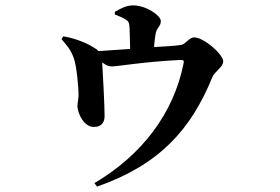

<svg xmlns="http://www.w3.org/2000/svg" viewBox="-20 -621 1040 714"><path d="M407 -567C423 -561 436 -556 448 -548C461 -540 461 -531 462 -513L464 -439L346 -431C341 -437 332 -443 319 -450C290 -467 247 -481 215 -486L209 -475C229 -452 243 -436 254 -406C265 -378 273 -291 272 -263C271 -248 268 -236 268 -228C268 -196 295 -148 329 -149C354 -149 369 -162 369 -190C369 -223 363 -344 360 -389C373 -379 383 -374 396 -374C417 -374 520 -392 651 -398C664 -398 665 -396 662 -382C625 -200 509 -45 331 60L341 73C572 -8 690 -138 770 -335C780 -357 810 -371 810 -393C810 -419 738 -482 702 -482C684 -482 670 -457 654 -454C629 -450 590 -448 553 -446C554 -465 557 -484 559 -497C564 -521 578 -522 578 -543C578 -563 524 -601 475 -601C449 -601 426 -588 407 -577Z"/></svg>

Font: Noto Serif CJK KR
Style: Bold
Weight: 700
Designer: Ryoko NISHIZUKA 西塚涼子 (kana & ideographs); Frank Grießhammer (Latin, Greek & Cyrillic); Wenlong ZHANG 张文龙 (bopomofo); San
Foundry: Adobe
Version: Version 2.001;hotconv 1.1.0;makeotfexe 2.6.0